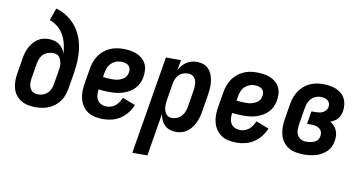

<svg xmlns="http://www.w3.org/2000/svg" viewBox="-87 -968 2673 1416"><g transform="rotate(10 1250.0 -260.0)"><path d="M206 8Q177 8 149 2.5Q121 -3 98 -16.5Q75 -30 58 -51.5Q41 -73 33.5 -99.5Q26 -126 25.5 -155Q25 -184 30 -213L49 -328Q52 -349 58 -370Q64 -391 74 -411Q84 -431 98.5 -449Q113 -467 131.5 -480Q150 -493 171.5 -498.5Q193 -504 214 -504Q236 -504 256.5 -499Q277 -494 294 -482Q311 -470 322 -453Q333 -436 340 -416Q338 -453 329.5 -488.5Q321 -524 304 -554.5Q287 -585 259.5 -608Q232 -631 198 -643L230 -735Q274 -723 312 -698Q350 -673 378 -638.5Q406 -604 423 -561.5Q440 -519 446.5 -473Q453 -427 450.5 -379Q448 -331 440 -283L421 -168Q417 -144 408.5 -120Q400 -96 385 -75Q370 -54 349 -37Q328 -20 304.5 -10Q281 0 255.5 4Q230 8 206 8ZM206 -88Q225 -88 244 -94.5Q263 -101 277.5 -115Q292 -129 299.5 -147Q307 -165 310 -184L327 -285Q329 -299 330.5 -313Q332 -327 330 -340.5Q328 -354 323.5 -366.5Q319 -379 311 -389Q303 -399 290 -403.5Q277 -408 263 -408Q244 -408 225 -401.5Q206 -395 191.5 -381Q177 -367 170 -349Q163 -331 159 -312L140 -198Q137 -178 137.5 -158.5Q138 -139 146 -122.5Q154 -106 170.5 -97Q187 -88 206 -88Z M712 8Q682 8 653 2.5Q624 -3 600 -17.5Q576 -32 559.5 -55Q543 -78 535 -105Q527 -132 526.5 -162Q526 -192 531 -222L551 -342Q555 -367 564 -392Q573 -417 587.5 -439Q602 -461 623 -479Q644 -497 668 -508Q692 -519 717 -523.5Q742 -528 767 -528Q793 -528 819 -524.5Q845 -521 867.5 -512Q890 -503 909 -487.5Q928 -472 939.5 -450.5Q951 -429 953 -403Q955 -377 951 -351Q947 -327 936.5 -303.5Q926 -280 908.5 -261.5Q891 -243 868 -230Q845 -217 821 -209.5Q797 -202 772.5 -199.5Q748 -197 724 -197Q703 -197 682.5 -198Q662 -199 641 -202Q638 -181 639.5 -160Q641 -139 651.5 -122Q662 -105 680.5 -96.5Q699 -88 721 -88Q738 -88 755.5 -94Q773 -100 787 -112Q801 -124 811 -139.5Q821 -155 828 -172L925 -135Q912 -103 890.5 -75.5Q869 -48 840 -28.5Q811 -9 778 -0.5Q745 8 712 8ZM724 -293Q736 -293 748.5 -294Q761 -295 773 -298.5Q785 -302 796.5 -307.5Q808 -313 818 -322Q828 -331 833 -342.5Q838 -354 840 -366Q843 -381 838.5 -395Q834 -409 823 -417.5Q812 -426 797 -429Q782 -432 767 -432Q748 -432 728.5 -424Q709 -416 694 -400.5Q679 -385 672 -365.5Q665 -346 662 -327L657 -298Q674 -295 690.5 -294Q707 -293 724 -293Z M967 215 1089 -520H1202L1189 -444Q1199 -462 1212 -478Q1225 -494 1242.5 -505.5Q1260 -517 1280 -522.5Q1300 -528 1319 -528Q1346 -528 1370 -519.5Q1394 -511 1410 -493Q1426 -475 1435 -451.5Q1444 -428 1447 -402.5Q1450 -377 1448 -350.5Q1446 -324 1442 -298L1422 -178Q1419 -156 1413 -134.5Q1407 -113 1398 -92.5Q1389 -72 1375 -53Q1361 -34 1343 -20Q1325 -6 1302.5 1Q1280 8 1259 8Q1234 8 1211 0.5Q1188 -7 1171.5 -23Q1155 -39 1145.5 -61Q1136 -83 1133 -106L1080 215ZM1210 -88Q1229 -88 1248.5 -96.5Q1268 -105 1281.5 -120.5Q1295 -136 1302 -155Q1309 -174 1312 -193L1332 -313Q1334 -327 1335 -340.5Q1336 -354 1335 -367Q1334 -380 1329.5 -392Q1325 -404 1317 -413.5Q1309 -423 1296.5 -427.5Q1284 -432 1271 -432Q1253 -432 1235 -426Q1217 -420 1203.5 -406.5Q1190 -393 1182.5 -375.5Q1175 -358 1172 -340L1152 -220Q1150 -206 1148.5 -191.5Q1147 -177 1147.5 -163Q1148 -149 1152 -135.5Q1156 -122 1163.5 -111Q1171 -100 1183.5 -94Q1196 -88 1210 -88Z M1712 8Q1682 8 1653 2.5Q1624 -3 1600 -17.5Q1576 -32 1559.5 -55Q1543 -78 1535 -105Q1527 -132 1526.5 -162Q1526 -192 1531 -222L1551 -342Q1555 -367 1564 -392Q1573 -417 1587.5 -439Q1602 -461 1623 -479Q1644 -497 1668 -508Q1692 -519 1717 -523.5Q1742 -528 1767 -528Q1793 -528 1819 -524.5Q1845 -521 1867.5 -512Q1890 -503 1909 -487.5Q1928 -472 1939.5 -450.5Q1951 -429 1953 -403Q1955 -377 1951 -351Q1947 -327 1936.5 -303.5Q1926 -280 1908.5 -261.5Q1891 -243 1868 -230Q1845 -217 1821 -209.5Q1797 -202 1772.5 -199.5Q1748 -197 1724 -197Q1703 -197 1682.5 -198Q1662 -199 1641 -202Q1638 -181 1639.5 -160Q1641 -139 1651.5 -122Q1662 -105 1680.5 -96.5Q1699 -88 1721 -88Q1738 -88 1755.5 -94Q1773 -100 1787 -112Q1801 -124 1811 -139.5Q1821 -155 1828 -172L1925 -135Q1912 -103 1890.5 -75.5Q1869 -48 1840 -28.5Q1811 -9 1778 -0.5Q1745 8 1712 8ZM1724 -293Q1736 -293 1748.5 -294Q1761 -295 1773 -298.5Q1785 -302 1796.5 -307.5Q1808 -313 1818 -322Q1828 -331 1833 -342.5Q1838 -354 1840 -366Q1843 -381 1838.5 -395Q1834 -409 1823 -417.5Q1812 -426 1797 -429Q1782 -432 1767 -432Q1748 -432 1728.5 -424Q1709 -416 1694 -400.5Q1679 -385 1672 -365.5Q1665 -346 1662 -327L1657 -298Q1674 -295 1690.5 -294Q1707 -293 1724 -293Z M2213 8Q2182 8 2153 2.5Q2124 -3 2100 -17.5Q2076 -32 2059 -54.5Q2042 -77 2034.5 -104.5Q2027 -132 2026.5 -162Q2026 -192 2031 -222L2051 -342Q2055 -367 2063.5 -391.5Q2072 -416 2086.5 -438Q2101 -460 2121 -478Q2141 -496 2165 -507.5Q2189 -519 2214 -523.5Q2239 -528 2263 -528Q2289 -528 2314 -524.5Q2339 -521 2361 -512Q2383 -503 2401.5 -488Q2420 -473 2431 -452Q2442 -431 2445 -406Q2448 -381 2444 -356Q2441 -341 2435 -326Q2429 -311 2418.5 -299Q2408 -287 2394 -278.5Q2380 -270 2365 -264Q2382 -254 2395 -240Q2408 -226 2415.5 -208.5Q2423 -191 2424.5 -170.5Q2426 -150 2422 -130Q2419 -108 2409 -86.5Q2399 -65 2382 -48.5Q2365 -32 2344 -20.5Q2323 -9 2301 -3Q2279 3 2256.5 5.5Q2234 8 2213 8ZM2213 -88Q2223 -88 2233.5 -89Q2244 -90 2254 -92.5Q2264 -95 2274 -99Q2284 -103 2292.5 -110Q2301 -117 2305.5 -127Q2310 -137 2312 -147Q2315 -164 2309.5 -179Q2304 -194 2291.5 -203Q2279 -212 2263 -215.5Q2247 -219 2230 -219H2199L2215 -315H2246Q2260 -315 2273.5 -317Q2287 -319 2300 -325.5Q2313 -332 2322.5 -344Q2332 -356 2334 -369Q2336 -384 2331.5 -397Q2327 -410 2316 -418Q2305 -426 2291.5 -429Q2278 -432 2263 -432Q2244 -432 2224.5 -423.5Q2205 -415 2191.5 -399.5Q2178 -384 2171.5 -365Q2165 -346 2162 -327L2142 -207Q2139 -186 2139 -164.5Q2139 -143 2148 -125.5Q2157 -108 2174.5 -98Q2192 -88 2213 -88Z"/></g></svg>

Font: Iosevka
Style: Bold Italic
Weight: 700
Italic angle: -9°
Monospace: yes
Designer: Belleve Invis
Foundry: Belleve Invis
Version: Version 32.5.0; ttfautohint (v1.8.4)